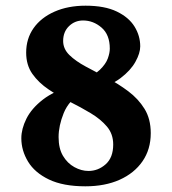

<svg xmlns="http://www.w3.org/2000/svg" viewBox="-20 -649 605 675"><path d="M473 -486Q473 -462 456 -431.5Q439 -401 404 -374.5Q369 -348 314 -334L267 -366Q310 -383 331 -403.5Q352 -424 359 -443.5Q366 -463 366 -478Q366 -527 337 -552Q308 -577 272 -577Q243 -577 222.5 -557Q202 -537 202 -505Q202 -477 224 -455.5Q246 -434 281.5 -415Q317 -396 356 -375.5Q395 -355 430.5 -328.5Q466 -302 488 -266.5Q510 -231 510 -181Q510 -124 481 -82Q452 -40 400.5 -17Q349 6 280 6Q202 6 152 -18Q102 -42 78.5 -81Q55 -120 55 -163Q55 -196 73 -232Q91 -268 131 -299Q171 -330 236 -347L269 -325Q222 -296 204 -251.5Q186 -207 186 -167Q186 -127 201.5 -101Q217 -75 241.5 -61.5Q266 -48 291 -48Q325 -48 351.5 -71.5Q378 -95 378 -141Q378 -178 356 -204Q334 -230 299 -251Q264 -272 225 -291.5Q186 -311 151 -334.5Q116 -358 94 -389Q72 -420 72 -464Q72 -513 98 -550Q124 -587 171.5 -608Q219 -629 281 -629Q348 -629 390.5 -608.5Q433 -588 453 -555.5Q473 -523 473 -486Z"/></svg>

Font: Alkalami
Style: Regular
Weight: 400
Designer: Becca Hirsbrunner Spalinger
Foundry: SIL International
Version: Version 2.000